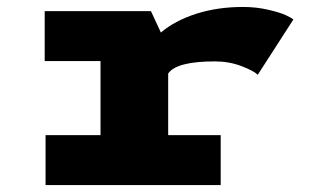

<svg xmlns="http://www.w3.org/2000/svg" viewBox="-20 -532 890 552"><path d="M463.5 -143.5H614.5V0H111V-143.5H269V-356.5H108.5V-500H414L442.5 -438.5Q483.5 -473 544.5 -492.5Q605.5 -512 678.5 -512Q716.5 -512 751 -504Q785.5 -496 801.5 -488.5Q817.5 -481 823.5 -476L721 -317Q709.5 -328.5 674 -342Q638.5 -355.5 598 -355.5Q487 -355.5 463.5 -320.5Z"/></svg>

Font: League Mono Wide ExtraBold
Style: Regular
Weight: 800
Width: 8
Designer: Tyler Finck
Foundry: The League of Moveable Type / Tyler Finck
Version: Version 2.210